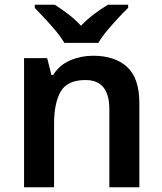

<svg xmlns="http://www.w3.org/2000/svg" viewBox="-20 -786 682 806"><path d="M371 -552Q462 -552 513.5 -505Q565 -458 565 -353V0H439V-328Q439 -450 339 -450Q263 -450 235 -402Q207 -354 207 -265V0H81V-542H178L196 -471H203Q229 -513 274.5 -532.5Q320 -552 371 -552ZM250 -606Q237 -629 214.5 -656Q192 -683 168 -708.5Q144 -734 126 -753V-766H210Q237 -749 266 -727Q295 -705 320 -678Q346 -705 376 -727.5Q406 -750 433 -766H518V-753Q499 -735 475 -709Q451 -683 428.5 -656Q406 -629 393 -606Z"/></svg>

Font: Noto Sans SemiBold
Style: Regular
Weight: 600
Designer: Monotype Design Team
Foundry: Monotype Imaging Inc.
Version: Version 2.007